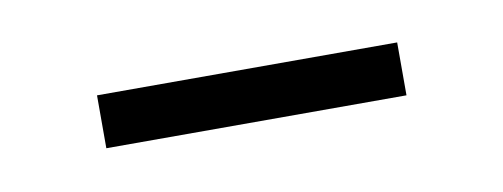

<svg xmlns="http://www.w3.org/2000/svg" viewBox="-24 -666 375 143"><g transform="rotate(-10 163.5 -595.0)"><path d="M50 -575V-615H277V-575Z"/></g></svg>

Font: Baskervville SC
Style: Regular
Weight: 400
Designer: Alexis Faudot, Rémi Forte, Morgane Pierson, Rafael Ribas, Tanguy Vanlaeys, Rosalie Wagner, Thomas Huot-Marchand
Foundry: ANRT
Version: Version 1.100